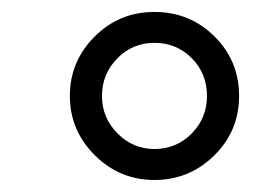

<svg xmlns="http://www.w3.org/2000/svg" viewBox="-20 -718 440 318"><path d="M376 -559.1Q376 -501 334.7 -460.4Q293.5 -419.9 235.8 -419.9Q178.2 -419.9 137 -460.9Q95.7 -502 95.7 -559.1Q95.7 -616.2 136.5 -657.2Q177.2 -698.2 235.8 -698.2Q294.4 -698.2 335.2 -657.7Q376 -617.2 376 -559.1ZM322.8 -559.1Q322.8 -596.2 297.6 -621.6Q272.5 -647 235.8 -647Q199.2 -647 174.1 -621.1Q148.9 -595.2 148.9 -559.1Q148.9 -522.9 174.6 -497.1Q200.2 -471.2 235.8 -471.2Q272 -471.2 297.4 -496.8Q322.8 -522.5 322.8 -559.1Z"/></svg>

Font: Liberation Sans
Style: Italic
Weight: 400
Italic angle: -12°
Designer: Steve Matteson
Foundry: Ascender Corporation
Version: Version 2.1.5